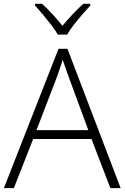

<svg xmlns="http://www.w3.org/2000/svg" viewBox="-20 -967 641 987"><path d="M547.4 0 450.2 -252.4H150.4L51.3 0H0L280.8 -716.3H326.7L600.1 0ZM434.1 -297.9 335.4 -565.4Q329.6 -580.6 320.1 -608.2Q310.5 -635.7 302.2 -660.2Q294.9 -634.8 285.9 -609.1Q276.9 -583.5 270 -564.5L167.5 -297.9ZM277.3 -789.1Q265.1 -810.1 244.4 -837.4Q223.6 -864.7 201.2 -891.6Q178.7 -918.5 160.2 -938.5V-947.3H195.8Q223.1 -923.3 251 -892.8Q278.8 -862.3 300.8 -834.5Q324.2 -862.3 352.5 -892.8Q380.9 -923.3 408.2 -947.3H444.3V-938.5Q425.8 -918.5 402.3 -891.6Q378.9 -864.7 357.9 -837.4Q336.9 -810.1 324.7 -789.1Z"/></svg>

Font: Open Sans Light
Style: Regular
Weight: 300
Designer: Monotype Design Team
Foundry: Monotype Imaging Inc.
Version: Version 3.000; ttfautohint (v1.8.4)